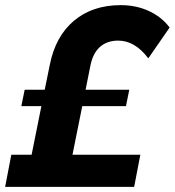

<svg xmlns="http://www.w3.org/2000/svg" viewBox="-43 -727 680 747"><path d="M617 -620 534 -500Q482 -569 417 -569Q374 -569 346.5 -545Q319 -521 309 -473L290 -378H460L447 -314H277L239 -125H503L479 0H-23L1 -125H80L118 -314H40L53 -378H131L151 -476Q173 -586 245 -646.5Q317 -707 427 -707Q486 -707 535.5 -684.5Q585 -662 617 -620Z"/></svg>

Font: Gontserrat SemiBold
Style: Italic
Weight: 600
Italic angle: -11.3°
Designer: Julieta Ulanovsky
Foundry: Julieta Ulanovsky
Version: Version 6.001